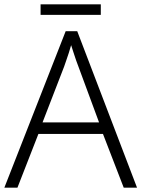

<svg xmlns="http://www.w3.org/2000/svg" viewBox="-20 -860 648 880"><path d="M547 0 452 -246H156L60 0H0L281 -717H334L608 0ZM339 -556Q335 -566 329 -583Q323 -600 317 -619Q311 -638 306 -653Q301 -636 295.5 -618Q290 -600 284 -584Q278 -568 274 -555L175 -299H434ZM442 -840V-792H166V-840Z"/></svg>

Font: Noto Sans Hebrew Light
Style: Regular
Weight: 300
Designer: Monotype Design Team
Foundry: Monotype Imaging Inc.
Version: Version 2.003